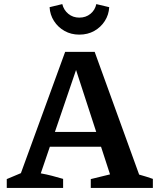

<svg xmlns="http://www.w3.org/2000/svg" viewBox="-20 -917 766 937"><path d="M659 -65Q676 -60 693 -55Q710 -50 726 -44V0H423V-43L517 -66L336 -622H367L179 -71Q207 -66 234 -59Q261 -52 288 -44V0H13V-43L82 -72L298 -664H442ZM184 -201V-273H548V-201ZM367 -748Q327 -748 295 -766Q263 -784 243.5 -814.5Q224 -845 222 -882L284 -897Q291 -868 313.5 -849.5Q336 -831 367 -831Q399 -831 421.5 -849.5Q444 -868 450 -897L513 -882Q511 -845 491.5 -814.5Q472 -784 440 -766Q408 -748 367 -748Z"/></svg>

Font: Piazzolla Thin
Style: Bold
Weight: 700
Version: Version 2.005